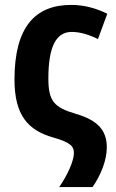

<svg xmlns="http://www.w3.org/2000/svg" viewBox="-20 -575 472 782"><path d="M270 -555C124 -555 39 -466 39 -251C39 -106 94 -44 197 -15C271 6 281 23 281 49C281 79 255 139 221 187H357C390 139 415 79 415 25C415 -43 379 -85 290 -111C202 -137 177 -161 177 -255C177 -382 207 -445 272 -445C306 -445 342 -434 379 -416L417 -519C371 -542 321 -555 270 -555Z"/></svg>

Font: Noto Sans Display SemiCondensed
Style: Bold
Weight: 700
Width: 4
Designer: Monotype Design Team
Foundry: Monotype Imaging Inc.
Version: Version 1.900